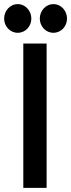

<svg xmlns="http://www.w3.org/2000/svg" viewBox="-44 -911 345 931"><path d="M281 -821C281 -858 253 -891 215 -891C177 -891 149 -858 149 -821C149 -784 177 -752 215 -752C253 -752 281 -784 281 -821ZM108 -821C108 -858 80 -891 42 -891C4 -891 -24 -858 -24 -821C-24 -784 4 -752 42 -752C80 -752 108 -784 108 -821ZM69 -700V0H182V-700Z"/></svg>

Font: Mint Spirit
Style: Bold
Weight: 700
Designer: HARENDAL Hirwen
Foundry: Arkandis Digital Foundry.
Version: Version 1.004;FFEdit